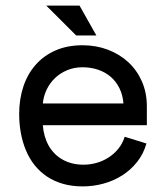

<svg xmlns="http://www.w3.org/2000/svg" viewBox="-20 -660 584 689"><path d="M427.5 -169.2Q419.9 -145.3 404.9 -126.6Q389.9 -108 370.1 -95.2Q350.2 -82.3 327 -75.6Q303.8 -69 279.4 -69Q257.4 -69 238.3 -73.9Q219.1 -78.9 203.4 -88Q187.6 -97 175.2 -109.9Q162.8 -122.7 154.1 -138.4Q145.4 -154.2 140.3 -172.5Q135.1 -190.8 133.7 -210.8H507V-278.1Q507 -327.5 489.2 -367.9Q471.4 -408.2 440.1 -437.1Q408.8 -465.9 366.8 -481.8Q324.8 -497.6 276 -497.6Q221.4 -497.6 179 -478.9Q136.6 -460.2 107.7 -427.2Q78.7 -394.3 63.8 -349.2Q48.8 -304.1 48.8 -251Q48.8 -215.1 55 -181.9Q61.2 -148.7 73.4 -119.7Q85.6 -90.7 104.4 -67.1Q123.3 -43.5 148.7 -26.4Q174.1 -9.4 206.3 -0.2Q238.5 8.9 277.5 8.9Q315.1 8.9 351.4 -1.1Q387.8 -11.1 418.4 -30.5Q449 -49.9 471.9 -78.7Q494.9 -107.5 505.5 -145.1ZM133.7 -288.7Q136.2 -315.1 147.5 -338.6Q158.8 -362.1 177.4 -379.8Q195.9 -397.6 221.1 -408.1Q246.2 -418.6 276 -418.6Q306.2 -418.6 332.1 -409.8Q358 -401 377.4 -384.3Q396.7 -367.6 408.7 -343.3Q420.7 -319.1 422.9 -288.7ZM265.5 -639.8H146.1L253.3 -532.7H325.8Z"/></svg>

Font: SaysetthaMai Thin
Style: Regular
Weight: 100
Designer: John M. Durdin
Foundry: Lao Script for Windows
Version: Version 1.101